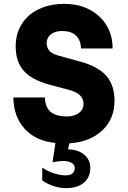

<svg xmlns="http://www.w3.org/2000/svg" viewBox="-20 -731 661 991"><path d="M571 -211Q571 -117 507.5 -57.5Q444 2 338 9L331 40Q380 40 413 66Q446 92 446 136Q446 184 413 212Q380 240 321 240Q287 240 255 229Q223 218 198 200V134Q226 153 257.5 163.5Q289 174 321 174Q342 174 354 164Q366 154 366 136Q366 119 349 109.5Q332 100 308 100Q281 100 251 107L266 7Q163 -4 106.5 -67Q50 -130 49 -228H212Q213 -178 241 -154Q269 -130 326 -130Q364 -130 387.5 -148Q411 -166 411 -195Q411 -222 392.5 -239.5Q374 -257 333 -268L239 -293Q145 -318 103 -365Q61 -412 61 -492Q61 -557 92 -606.5Q123 -656 180 -683.5Q237 -711 311 -711Q388 -711 445 -680Q502 -649 532 -596.5Q562 -544 561 -481H398Q397 -524 372 -547.5Q347 -571 301 -571Q265 -571 243 -554Q221 -537 221 -509Q221 -483 236 -467.5Q251 -452 285 -443L391 -414Q485 -389 528 -340.5Q571 -292 571 -211Z"/></svg>

Font: Goli Bold
Style: Regular
Weight: 700
Designer: jaikishan Patel
Foundry: MagicType
Version: Version 1.000